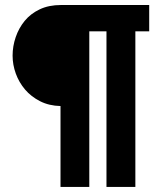

<svg xmlns="http://www.w3.org/2000/svg" viewBox="-20 -739 640 759"><path d="M569.8 -615.2H515.1V0H400.9V-615.2H333V0H219.2V-319.8Q173.8 -320.8 138.4 -338.9Q103 -356.9 79.1 -385Q55.2 -413.1 42.5 -448Q29.8 -482.9 29.8 -519Q29.8 -556.2 42 -592Q54.2 -627.9 77.6 -656.5Q101.1 -685.1 137 -702.1Q172.9 -719.2 221.2 -719.2H569.8Z"/></svg>

Font: Ultra
Style: Regular
Weight: 400
Designer: Astigmatic (AOETI)
Foundry: Astigmatic (AOETI)
Version: Version 1.000